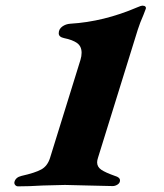

<svg xmlns="http://www.w3.org/2000/svg" viewBox="-20 -657 580 680"><path d="M31 -12Q35 -29 56 -34Q105 -45 126.5 -57Q148 -69 157 -97L265 -445Q269 -458 269 -470Q269 -493 253 -504.5Q237 -516 207 -522Q188 -526 188 -539Q188 -554 200.5 -563Q213 -572 229 -573Q347 -580 466 -631Q480 -637 484 -637Q492 -637 495 -633.5Q498 -630 496 -625L488 -604Q476 -577 468 -552L327 -98Q324 -89 324 -82Q324 -66 338.5 -56Q353 -46 387 -34Q405 -29 405 -18Q405 -9 396.5 -3.5Q388 2 379 2L292 0L210 -2Q191 -2 131 0Q83 3 44 3Q38 3 34 -1.5Q30 -6 31 -12Z"/></svg>

Font: EB Garamond ExtraBold
Style: Italic
Weight: 800
Italic angle: -17.2°
Designer: Georg Duffner and Octavio Pardo
Foundry: Georg Duffner
Version: Version 1.000